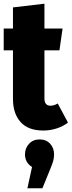

<svg xmlns="http://www.w3.org/2000/svg" viewBox="-22 -687 387 1037"><path d="M345 -25Q318 -4 283 7Q248 18 212 18Q130 18 89 -28Q48 -74 48 -153V-415H-2V-533H48V-647L218 -667V-533H316L299 -415H218V-155Q218 -116 251 -116Q269 -116 290 -128ZM270 147Q270 166 265 183.5Q260 201 247 232L207 330H126L151 215Q113 191 113 147Q113 113 135 89.5Q157 66 192 66Q227 66 248.5 89Q270 112 270 147Z"/></svg>

Font: Fira Sans Extra Condensed ExtraBold
Style: Regular
Weight: 800
Width: 1
Designer: Carrois Corporate & Edenspiekermann AG
Foundry: Carrois Corporate GbR & Edenspiekermann AG
Version: Version 4.203